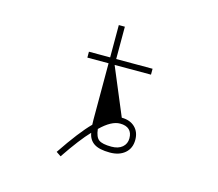

<svg xmlns="http://www.w3.org/2000/svg" viewBox="-110 -832 1221 1076"><g transform="rotate(15 500.0 -294.5)"><path d="M488.3 -99.6Q493.2 -53.7 513.7 -38.6Q534.2 -23.4 586.9 -23.4Q627 -23.4 649.9 -43Q672.9 -62.5 672.9 -94.7Q672.9 -127 654.8 -144Q636.7 -161.1 601.6 -161.1Q550.8 -161.1 488.3 -99.6ZM452.1 -114.3Q451.2 -121.1 451.2 -143.6V-470.7H328.1V-504.9H451.2V-692.4H486.3V-504.9H697.3V-470.7H486.3L601.6 -195.3Q649.4 -195.3 678.2 -168Q707 -140.6 707 -94.7Q707 -45.9 674.3 -17.6Q641.6 10.7 586.9 10.7Q525.4 10.7 495.1 -9.3Q464.8 -29.3 458 -69.3Q405.3 -14.6 326.2 102.5L298.8 84Q390.6 -52.7 452.1 -114.3Z"/></g></svg>

Font: GenEi Gothic M ExtraLight
Style: Regular
Weight: 200
Designer: o_tamon (Modified); [Source Han Sans]
Ryoko NISHIZUKA  (kana & ideographs); Paul D. Hunt (Latin, Greek & Cyrillic); Wenl
Version: Version 1.1a;Original Version 1.004